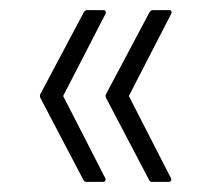

<svg xmlns="http://www.w3.org/2000/svg" viewBox="-20 -453 418 380"><path d="M281 -93Q277 -93 275 -97L190 -259Q189 -261 189 -263.5Q189 -266 190 -267L276 -429Q279 -433 282 -433H315Q318 -433 319 -431Q320 -429 319 -426L235 -263L318 -101Q320 -98 318.5 -95.5Q317 -93 314 -93ZM151 -93Q147 -93 145 -97L60 -259Q59 -261 59 -263.5Q59 -266 60 -267L146 -429Q149 -433 152 -433H185Q188 -433 189 -431Q190 -429 189 -426L105 -263L188 -101Q190 -98 188.5 -95.5Q187 -93 184 -93Z"/></svg>

Font: Sofia Sans Condensed Light
Style: Regular
Weight: 300
Designer: Botio Nikoltchev, Ani Petrova
Foundry: lettersoup
Version: Version 4.101